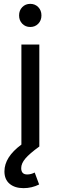

<svg xmlns="http://www.w3.org/2000/svg" viewBox="-20 -760 314 996"><path d="M178.5 -637Q162 -620 137 -620Q112 -620 95.5 -637Q79 -654 79 -680Q79 -706 95.5 -723Q112 -740 137 -740Q162 -740 178.5 -723Q195 -706 195 -680Q195 -654 178.5 -637ZM91 -10V-529H184V0Q133 37 111.5 62.5Q90 88 90 112Q90 145 121 145Q141 145 160 135L183 197Q145 216 102 216Q57 216 30 193.5Q3 171 3 129Q3 55 91 -10Z"/></svg>

Font: Montserrat arm
Style: Regular
Weight: 400
Designer: Julieta Ulanovsky
Foundry: Julieta Ulanovsky
Version: Version 6.000;PS 006.000;hotconv 1.0.88;makeotf.lib2.5.64775